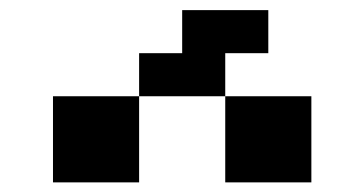

<svg xmlns="http://www.w3.org/2000/svg" viewBox="-20 -628 734 387"><path d="M86.8 -260.4V-434H260.4V-260.4ZM434 -520.8V-434H260.4V-520.8H347.2V-607.6H520.8V-520.8ZM434 -260.4V-434H607.6V-260.4Z"/></svg>

Font: 8-bit Operator+ 8
Style: Bold
Weight: 700
Designer: GrandChaos9000
Version: Version 1.3.0 - August 1, 2014